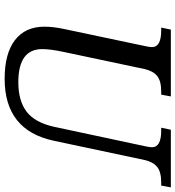

<svg xmlns="http://www.w3.org/2000/svg" viewBox="16 -770 764 836"><g transform="rotate(90 398.0 -352.0)"><path d="M100.1 -671.9 108.9 -713.9H399.9L392.1 -671.9H378.9Q332 -671.9 310.5 -654.1Q289.1 -636.2 280.8 -600.1L206.1 -247.1Q193.8 -189.5 193.8 -153.8Q193.8 -49.8 337.9 -49.8Q418.9 -49.8 466.3 -85.9Q513.7 -122.1 532.2 -206.1L617.2 -604Q621.1 -622.1 621.1 -631.8Q621.1 -671.9 548.8 -671.9H536.1L544.9 -713.9H795.9L788.1 -671.9H774.9Q728 -671.9 706.5 -654.1Q685.1 -636.2 676.8 -600.1L592.8 -204.1Q547.4 9.8 323.2 9.8Q212.9 9.8 154.5 -35.2Q96.2 -80.1 96.2 -163.1Q96.2 -203.6 106.9 -252L181.2 -604Q185.1 -622.6 185.1 -631.8Q185.1 -671.9 112.8 -671.9Z"/></g></svg>

Font: Droid Serif
Style: Italic
Weight: 400
Italic angle: -12°
Designer: Monotype Design team
Foundry: Monotype Imaging Inc.
Version: Version 1.03